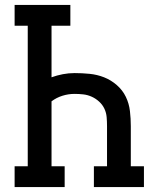

<svg xmlns="http://www.w3.org/2000/svg" viewBox="-20 -755 640 775"><path d="M39 0V-84H92V-651H39V-735H264V-651H188V-443Q210 -451 233.5 -455.5Q257 -460 281 -460Q311 -460 341.5 -457Q372 -454 400 -443Q428 -432 451.5 -411.5Q475 -391 488 -364Q501 -337 504.5 -306.5Q508 -276 508 -246V-84H561V0H359V-84H412V-246Q412 -264 410.5 -282Q409 -300 401.5 -316Q394 -332 380.5 -344.5Q367 -357 350.5 -364.5Q334 -372 316.5 -374Q299 -376 281 -376Q256 -376 232 -368.5Q208 -361 188 -346V-84H241V0Z"/></svg>

Font: Iosevka HT Medium Extended
Style: Regular
Weight: 500
Width: 7
Monospace: yes
Designer: Belleve Invis
Foundry: Belleve Invis
Version: Version 32.3.0; ttfautohint (v1.8.4)